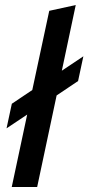

<svg xmlns="http://www.w3.org/2000/svg" viewBox="-20 -743 351 763"><path d="M26.7 0 88 -287.7 6 -233 27 -330.7 108.3 -385.3 175.7 -700 281 -723 225.7 -462 311.3 -519.3 290.3 -421 205 -363.7 127.7 0Z"/></svg>

Font: Red Hat Display VF
Style: Italic
Weight: 300
Italic angle: -12°
Designer: Pentagram, MCKL
Foundry: Pentagram, MCKL
Version: Version 1.010